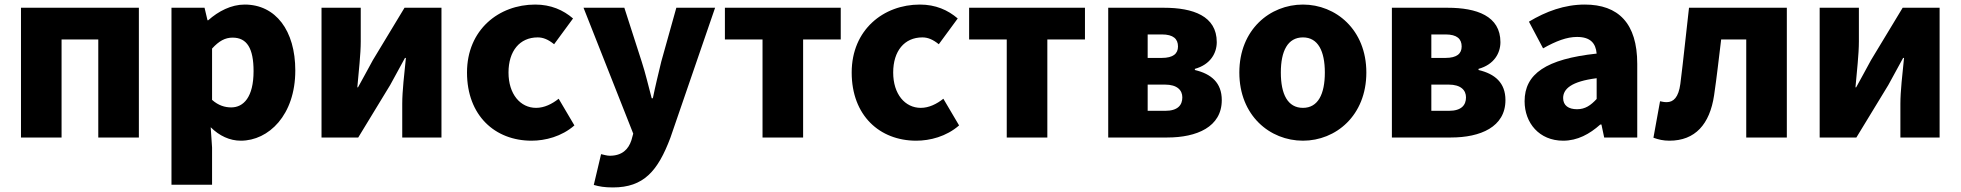

<svg xmlns="http://www.w3.org/2000/svg" viewBox="-20 -603 8598 842"><path d="M72 0H250V-430H411V0H589V-569H72Z M732 207H910V44L904 -45C942 -7 988 14 1036 14C1158 14 1275 -98 1275 -294C1275 -469 1189 -583 1053 -583C994 -583 938 -554 893 -514H890L877 -569H732ZM994 -132C967 -132 938 -140 910 -165V-390C940 -423 967 -438 1000 -438C1063 -438 1092 -391 1092 -291C1092 -177 1048 -132 994 -132Z M1390 0H1551L1691 -230C1709 -262 1737 -315 1756 -349H1760C1753 -279 1744 -204 1744 -148V0H1916V-569H1754L1615 -339C1598 -306 1568 -254 1550 -220H1547C1553 -289 1562 -365 1562 -421V-569H1390Z M2311 14C2371 14 2443 -4 2499 -53L2430 -170C2401 -147 2367 -130 2331 -130C2262 -130 2210 -190 2210 -285C2210 -379 2259 -439 2338 -439C2362 -439 2384 -430 2410 -409L2493 -522C2450 -559 2396 -583 2327 -583C2168 -583 2028 -473 2028 -285C2028 -96 2151 14 2311 14Z M2668 219C2803 219 2865 147 2920 1L3116 -569H2946L2880 -333C2867 -279 2854 -226 2843 -172H2838C2823 -228 2811 -281 2794 -333L2718 -569H2539L2757 -17L2749 12C2736 52 2708 80 2654 80C2641 80 2626 75 2616 73L2584 208C2608 215 2631 219 2668 219Z M3324 0H3502V-430H3667V-569H3159V-430H3324Z M3998 14C4058 14 4130 -4 4186 -53L4117 -170C4088 -147 4054 -130 4018 -130C3949 -130 3897 -190 3897 -285C3897 -379 3946 -439 4025 -439C4049 -439 4071 -430 4097 -409L4180 -522C4137 -559 4083 -583 4014 -583C3855 -583 3715 -473 3715 -285C3715 -96 3838 14 3998 14Z M4395 0H4573V-430H4738V-569H4230V-430H4395Z M4840 0H5099C5228 0 5338 -46 5338 -164C5338 -240 5292 -279 5220 -296V-301C5289 -320 5316 -371 5316 -418C5316 -533 5212 -569 5084 -569H4840ZM5013 -349V-452H5075C5126 -452 5146 -432 5146 -399C5146 -368 5125 -349 5075 -349ZM5013 -117V-232H5089C5143 -232 5165 -207 5165 -176C5165 -142 5145 -117 5090 -117Z M5694 14C5838 14 5972 -96 5972 -285C5972 -473 5838 -583 5694 -583C5549 -583 5415 -473 5415 -285C5415 -96 5549 14 5694 14ZM5694 -130C5627 -130 5597 -190 5597 -285C5597 -379 5627 -439 5694 -439C5760 -439 5790 -379 5790 -285C5790 -190 5760 -130 5694 -130Z M6084 0H6343C6472 0 6582 -46 6582 -164C6582 -240 6536 -279 6464 -296V-301C6533 -320 6560 -371 6560 -418C6560 -533 6456 -569 6328 -569H6084ZM6257 -349V-452H6319C6370 -452 6390 -432 6390 -399C6390 -368 6369 -349 6319 -349ZM6257 -117V-232H6333C6387 -232 6409 -207 6409 -176C6409 -142 6389 -117 6334 -117Z M6835 14C6898 14 6951 -15 6998 -57H7003L7015 0H7160V-323C7160 -501 7077 -583 6930 -583C6841 -583 6760 -553 6685 -508L6747 -391C6804 -423 6851 -441 6896 -441C6954 -441 6978 -414 6982 -368C6760 -344 6666 -279 6666 -159C6666 -64 6730 14 6835 14ZM6896 -124C6859 -124 6835 -140 6835 -173C6835 -213 6871 -246 6982 -260V-169C6956 -141 6932 -124 6896 -124Z M7301 14C7414 14 7478 -58 7497 -185C7509 -266 7518 -349 7528 -430H7638V0H7816V-569H7387C7374 -458 7363 -345 7349 -235C7341 -176 7319 -155 7289 -155C7278 -155 7269 -157 7260 -159L7231 1C7253 9 7274 14 7301 14Z M7960 0H8121L8261 -230C8279 -262 8307 -315 8326 -349H8330C8323 -279 8314 -204 8314 -148V0H8486V-569H8324L8185 -339C8168 -306 8138 -254 8120 -220H8117C8123 -289 8132 -365 8132 -421V-569H7960Z"/></svg>

Font: Noto Sans JP Black
Style: Regular
Weight: 900
Designer: Ryoko NISHIZUKA 西塚涼子 (kana, bopomofo & ideographs); Paul D. Hunt (Latin, Greek & Cyrillic); Sandoll Communications 산돌커뮤니
Foundry: Adobe
Version: Version 2.002;hotconv 1.0.116;makeotfexe 2.5.65601